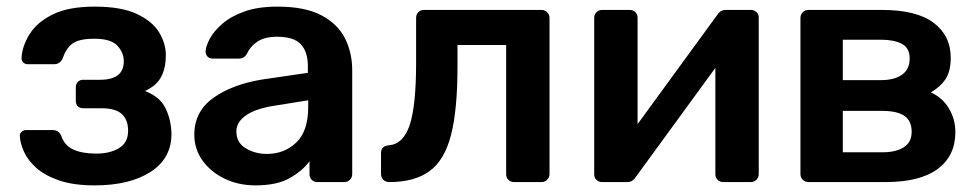

<svg xmlns="http://www.w3.org/2000/svg" viewBox="-20 -550 2955 580"><path d="M266 10Q202 10 158.5 -5Q115 -20 89.5 -43Q64 -66 52.5 -91.5Q41 -117 40 -138Q39 -146 45 -151.5Q51 -157 58 -157H140Q157 -157 165 -140Q175 -110 202 -98Q229 -86 271 -86Q312 -86 339.5 -102.5Q367 -119 367 -155Q367 -188 348 -205.5Q329 -223 286 -223H231Q221 -223 215 -229Q209 -235 209 -245V-287Q209 -296 215 -302.5Q221 -309 231 -309H282Q354 -309 354 -365Q354 -391 334.5 -412Q315 -433 265 -433Q218 -433 198.5 -418Q179 -403 169 -373Q161 -356 143 -356H64Q56 -356 50.5 -361Q45 -366 45 -375Q47 -411 69.5 -447Q92 -483 139.5 -506.5Q187 -530 266 -530Q346 -530 393 -508Q440 -486 460.5 -452.5Q481 -419 481 -383Q481 -346 467.5 -319Q454 -292 418 -275Q463 -258 480 -223Q497 -188 498 -146Q498 -71 434.5 -30.5Q371 10 266 10Z M752 10Q700 10 658 -10.5Q616 -31 591.5 -65.5Q567 -100 567 -143Q567 -213 624 -254Q681 -295 773 -310L910 -330V-351Q910 -393 889 -416Q868 -439 817 -439Q780 -439 758 -424.5Q736 -410 725 -386Q717 -373 702 -373H623Q612 -373 606.5 -379.5Q601 -386 601 -395Q602 -411 614 -433.5Q626 -456 652 -478.5Q678 -501 719 -515.5Q760 -530 818 -530Q902 -530 951.5 -503.5Q1001 -477 1022.5 -433.5Q1044 -390 1044 -338V-24Q1044 -14 1037 -7Q1030 0 1020 0H939Q928 0 921.5 -7Q915 -14 915 -24V-63Q895 -35 856 -12.5Q817 10 752 10ZM786 -85Q839 -85 875 -119.5Q911 -154 911 -226V-247L811 -231Q752 -222 723 -201.5Q694 -181 694 -153Q694 -119 722.5 -102Q751 -85 786 -85Z M1156 0Q1145 0 1138 -7Q1131 -14 1131 -25V-87Q1131 -109 1154 -111Q1198 -114 1217.5 -172Q1237 -230 1237 -361V-496Q1237 -506 1243.5 -513Q1250 -520 1261 -520H1616Q1626 -520 1633 -513Q1640 -506 1640 -496V-24Q1640 -14 1633 -7Q1626 0 1616 0H1533Q1522 0 1515.5 -7Q1509 -14 1509 -24V-414H1362V-347Q1362 -219 1342.5 -142.5Q1323 -66 1277.5 -33Q1232 0 1156 0Z M1798 0Q1789 0 1782 -6.5Q1775 -13 1775 -23V-496Q1775 -506 1782 -513Q1789 -520 1799 -520H1882Q1893 -520 1899.5 -513Q1906 -506 1906 -496V-175L2146 -504Q2150 -511 2156.5 -515.5Q2163 -520 2173 -520H2249Q2258 -520 2265 -513.5Q2272 -507 2272 -498V-24Q2272 -14 2265 -7Q2258 0 2248 0H2165Q2154 0 2147.5 -7Q2141 -14 2141 -24V-345L1901 -16Q1897 -9 1890.5 -4.5Q1884 0 1874 0Z M2422 0Q2412 0 2405 -7Q2398 -14 2398 -24V-496Q2398 -506 2405 -513Q2412 -520 2422 -520H2644Q2749 -520 2800.5 -481Q2852 -442 2852 -376Q2852 -334 2836 -310.5Q2820 -287 2792 -271Q2827 -255 2846.5 -222.5Q2866 -190 2866 -151Q2866 -79 2812.5 -39.5Q2759 0 2655 0ZM2526 -308H2642Q2682 -308 2705 -324.5Q2728 -341 2728 -373Q2728 -405 2704.5 -417.5Q2681 -430 2642 -430H2526ZM2526 -90H2646Q2686 -90 2710 -105Q2734 -120 2734 -152Q2734 -185 2712 -200Q2690 -215 2646 -215H2526Z"/></svg>

Font: Rubik Medium
Style: Regular
Weight: 500
Designer: Hubert and Fischer
Foundry: Hubert and Fischer
Version: Version 2.300; ttfautohint (v1.8.4.7-5d5b);gftools[0.9.30]